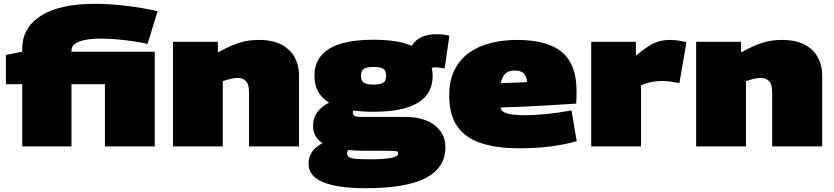

<svg xmlns="http://www.w3.org/2000/svg" viewBox="-20 -770 4388 1010"><path d="M97 0V-327H11V-481L97 -498V-513Q97 -625 196 -687.5Q295 -750 480 -750Q555 -750 643 -739.5Q731 -729 809 -711L756 -539Q727 -546 683.5 -552.5Q640 -559 594 -563Q548 -567 511 -567Q436 -567 396 -551Q356 -535 356 -505V-498H794V0H532V-327H356V0Z M890 0V-550H1126V-494Q1189 -529 1237 -544.5Q1285 -560 1341 -560Q1414 -560 1461 -535Q1508 -510 1530.5 -467.5Q1553 -425 1553 -374V0H1290V-282Q1290 -327 1273.5 -343.5Q1257 -360 1231 -360Q1214 -360 1194.5 -355.5Q1175 -351 1152 -343V0Z M1904 220Q1603 220 1603 91Q1603 58 1620.5 30.5Q1638 3 1677 -17Q1653 -32 1640 -54.5Q1627 -77 1627 -109Q1627 -151 1649.5 -180.5Q1672 -210 1711 -230Q1634 -277 1634 -371Q1634 -561 1945 -561Q2072 -561 2146 -529Q2182 -590 2279 -590Q2317 -590 2344 -582L2319 -410Q2295 -415 2269 -416Q2259 -416 2251 -413Q2256 -393 2256 -371Q2256 -182 1945 -182Q1886 -182 1838 -189Q1836 -184 1836 -178Q1836 -155 1873 -155H2109Q2209 -155 2266 -111.5Q2323 -68 2323 4Q2323 112 2220.5 166Q2118 220 1904 220ZM1945 -325Q1980 -325 1995.5 -334.5Q2011 -344 2011 -371Q2011 -399 1995.5 -408.5Q1980 -418 1945 -418Q1911 -418 1895 -408.5Q1879 -399 1879 -371Q1879 -344 1895 -334.5Q1911 -325 1945 -325ZM1806 36Q1806 49 1815.5 56Q1825 63 1851 65.5Q1877 68 1927 68Q2074 68 2074 39Q2074 31 2071 28Q2068 25 2054 24Q2040 23 2007 23H1897Q1850 23 1812 19Q1806 26 1806 36Z M2708 10Q2598 10 2515.5 -15.5Q2433 -41 2388 -102Q2343 -163 2343 -268Q2343 -347 2371.5 -403Q2400 -459 2449 -493.5Q2498 -528 2562.5 -544Q2627 -560 2700 -560Q2860 -560 2936.5 -495.5Q3013 -431 3013 -290Q3013 -278 3012.5 -258.5Q3012 -239 3011 -225Q2939 -221 2839.5 -214.5Q2740 -208 2614 -205Q2614 -205 2614 -201Q2615 -185 2643 -174.5Q2671 -164 2745 -164Q2792 -164 2852.5 -170Q2913 -176 2986 -189L3014 -27Q2939 -7 2867.5 1.5Q2796 10 2708 10ZM2614 -333Q2646 -334 2683 -335Q2720 -336 2753 -338Q2749 -371 2734 -385Q2719 -399 2686 -399Q2657 -399 2640 -384.5Q2623 -370 2614 -333Z M3325 -550V-477Q3362 -508 3390 -526Q3418 -544 3445 -552Q3472 -560 3507 -560Q3545 -560 3591 -548L3554 -333Q3529 -338 3506.5 -341Q3484 -344 3463 -344Q3439 -344 3412 -339.5Q3385 -335 3352 -321V0H3090V-550Z M3642 0V-550H3878V-494Q3941 -529 3989 -544.5Q4037 -560 4093 -560Q4166 -560 4213 -535Q4260 -510 4282.5 -467.5Q4305 -425 4305 -374V0H4042V-282Q4042 -327 4025.5 -343.5Q4009 -360 3983 -360Q3966 -360 3946.5 -355.5Q3927 -351 3904 -343V0Z"/></svg>

Font: Georama Extended Black
Style: Regular
Weight: 900
Width: 7
Designer: Jean-Baptiste Levee
Foundry: Production Type
Version: Version 1.000